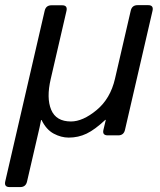

<svg xmlns="http://www.w3.org/2000/svg" viewBox="-44 -533 631 756"><path d="M-6.3 203.6Q-28.3 203.6 -23.4 181.6L131.8 -490.2Q136.7 -512.2 158.7 -512.2H200.7Q222.7 -512.2 217.8 -490.2L155.8 -222.2Q138.2 -147 157.5 -100.8Q176.8 -54.7 235.4 -54.7Q282.2 -54.7 336.4 -99.6Q390.6 -144.5 408.7 -222.7L470.7 -490.7Q475.6 -512.7 497.6 -512.7H539.6Q561.5 -512.7 556.6 -490.7L448.2 -22Q443.4 0 421.4 0H380.4Q357.9 0 363.3 -22L372.6 -61H370.6Q329.6 -22.5 296.9 -6.8Q264.2 8.8 226.6 8.8Q196.8 8.8 167.5 -6.8Q138.2 -22.5 119.6 -60.5H117.7Q115.2 -46.4 111.8 -31.2L62.5 181.6Q57.6 203.6 35.6 203.6Z"/></svg>

Font: Istok Web
Style: Italic
Weight: 400
Italic angle: -13°
Designer: Andrey V. Panov
Foundry: Andrey V. Panov
Version: Version 1.0.2g